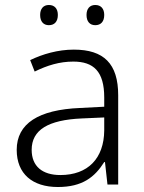

<svg xmlns="http://www.w3.org/2000/svg" viewBox="-20 -740 576 770"><path d="M141 -680C141 -654 154 -639 176 -639C199 -639 212 -654 212 -680C212 -705 199 -720 176 -720C154 -720 141 -705 141 -680ZM327 -680C327 -654 340 -639 362 -639C385 -639 398 -654 398 -680C398 -705 385 -720 362 -720C340 -720 327 -705 327 -680ZM276 -541C212 -541 151 -523 101 -499L119 -453C170 -478 219 -493 274 -493C355 -493 398 -454 398 -349V-312L301 -307C135 -300 47 -245 47 -139C47 -43 110 10 212 10C311 10 360 -30 398 -90H401L411 0H454V-358C454 -485 396 -541 276 -541ZM308 -265 398 -269V-217C397 -105 333 -38 222 -38C150 -38 107 -73 107 -139C107 -219 173 -259 308 -265Z"/></svg>

Font: Noto Sans Malayalam Light
Style: Regular
Weight: 300
Designer: Jelle Bosma - Monotype Design Team
Foundry: Monotype Imaging Inc.
Version: Version 2.104